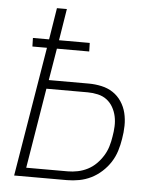

<svg xmlns="http://www.w3.org/2000/svg" viewBox="-53 -781 705 828"><g transform="rotate(5 300.0 -367.5)"><path d="M39 0 132 -561H69L68 -598H138L160 -735H203L181 -598H314L315 -561H175L152 -423H325Q353 -423 380.5 -417Q408 -411 430 -396.5Q452 -382 467 -359.5Q482 -337 488.5 -310.5Q495 -284 494.5 -255Q494 -226 489 -198Q485 -172 477 -146Q469 -120 454 -96.5Q439 -73 417.5 -53.5Q396 -34 371.5 -22Q347 -10 320.5 -5Q294 0 268 0ZM88 -38H268Q289 -38 311 -42.5Q333 -47 353.5 -57.5Q374 -68 390.5 -84.5Q407 -101 419 -120.5Q431 -140 437.5 -161.5Q444 -183 447 -204Q451 -226 452 -248.5Q453 -271 448.5 -292Q444 -313 433.5 -331.5Q423 -350 406.5 -362.5Q390 -375 368 -380Q346 -385 324 -385H145Z"/></g></svg>

Font: Iosevka Extralight Extended
Style: Italic
Weight: 200
Width: 7
Italic angle: -9°
Monospace: yes
Designer: Belleve Invis
Foundry: Belleve Invis
Version: Version 32.5.0; ttfautohint (v1.8.4)